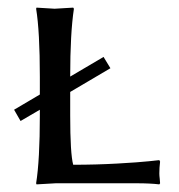

<svg xmlns="http://www.w3.org/2000/svg" viewBox="-20 -483 473 506"><path d="M252.9 -333 271 -303.2 165 -240.7V-179.2Q165 -77.6 172.9 -48.8Q232.9 -48.8 289.6 -52Q346.2 -55.2 373 -58.1L399.9 -61L401.9 -57.1Q399.9 -41 399.9 -25.9Q399.9 -20 400.9 -12.5Q401.9 -4.9 401.9 0L399.9 2.9Q375.5 0 339.8 0H127L76.2 2.9L75.2 0Q85 -61 85 -179.2V-193.8L34.2 -164.1L17.1 -193.8L85 -233.9V-280.8Q85 -399.9 75.2 -460L76.2 -462.9Q78.1 -462.9 124 -460L172.9 -462.9L174.8 -460Q165 -395.5 165 -281.2Z"/></svg>

Font: Linux Biolinum Capitals O
Style: Small Caps
Weight: 400
Designer: Philipp H. Poll
Foundry: Philipp H. Poll
Version: Version 1.0.4